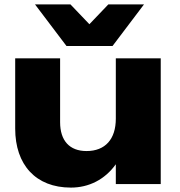

<svg xmlns="http://www.w3.org/2000/svg" viewBox="-20 -836 817 872"><path d="M710 0V-571H506V-297C506 -204 458 -150 373 -150C296 -150 253 -197 253 -281V-571H49V-252C49 -88 142 16 302 16C383 16 456 -20 506 -90V0ZM634 -816H472L386 -726L300 -816H139L282 -627H491Z"/></svg>

Font: Bounded
Style: Bold
Weight: 700
Designer: Vlad Churkin
Version: Version 3.0